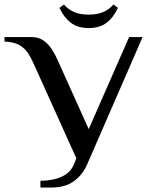

<svg xmlns="http://www.w3.org/2000/svg" viewBox="-48 -825 675 855"><path d="M132 10V-20Q162 -20 192 -26.5Q222 -33 246 -49Q270 -65 282 -95L292 -120L107 -530Q95 -558 81 -582Q67 -606 42 -622Q17 -638 -28 -640V-660H92Q124 -660 146.5 -644Q169 -628 184.5 -603Q200 -578 212 -550L347 -250L527 -660H587L341 -95Q320 -46 281 -18Q242 10 182 10ZM347 -700Q298 -700 267 -724Q236 -748 217 -790L237 -805Q252 -786 278.5 -773Q305 -760 347 -760Q389 -760 415.5 -773Q442 -786 457 -805L477 -790Q458 -748 427 -724Q396 -700 347 -700Z"/></svg>

Font: El Messiri
Style: Regular
Weight: 400
Designer: Mohamed Gaber
Foundry: Kief Type Foundry
Version: Version 2.020